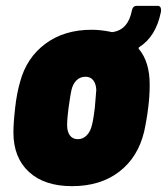

<svg xmlns="http://www.w3.org/2000/svg" viewBox="-20 -630 572 658"><path d="M456 -462Q493 -418 493 -340Q493 -300 488 -262Q483 -220 474 -179Q453 -91 388.5 -41.5Q324 8 227 8Q132 8 79 -41Q26 -90 26 -176Q26 -209 32 -261Q37 -308 49 -350Q71 -432 135.5 -480Q200 -528 294 -528Q324 -528 359 -521Q361 -520 365 -520Q419 -527 432 -594Q435 -610 449 -610H520Q532 -610 532 -595Q532 -590 531 -587Q514 -505 458 -469Q453 -466 456 -462ZM305 -261Q309 -304 310 -322Q309 -343 299.5 -355Q290 -367 273 -367Q255 -367 242.5 -355Q230 -343 225 -322Q222 -310 215 -261Q214 -253 212 -234.5Q210 -216 210 -201Q210 -179 219.5 -166Q229 -153 247 -153Q264 -153 277 -166Q290 -179 295 -201Q299 -216 301.5 -235Q304 -254 305 -261Z"/></svg>

Font: Barlow Semi Condensed Black
Style: Italic
Weight: 900
Width: 4
Italic angle: -7°
Designer: Jeremy Tribby
Foundry: Tribby Type
Version: Version 1.408